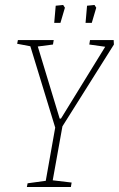

<svg xmlns="http://www.w3.org/2000/svg" viewBox="-20 -752 478 772"><path d="M192 -27 268 -18 265 0H88L91 -15L164 -25L202 -239L102 -566L49 -576L52 -591H196L193 -573L132 -565L220 -275H225L403 -564L339 -573L342 -591H437L438 -573L231 -244ZM204 -729 234 -732 241 -721 223 -660H198ZM330 -729 360 -732 367 -721 349 -660H324Z"/></svg>

Font: Grenze Thin
Style: Italic
Weight: 250
Italic angle: -10°
Designer: Renata Polastri
Foundry: Omnibus-Type
Version: Version 1.002; ttfautohint (v1.8)